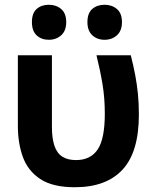

<svg xmlns="http://www.w3.org/2000/svg" viewBox="-20 -777 640 806"><path d="M294 9Q201 9 149 -25.5Q97 -60 76 -118Q55 -176 55 -248V-545H198V-244Q198 -196 208.5 -165Q219 -134 241.5 -119.5Q264 -105 299 -105Q360 -105 390 -149.5Q420 -194 420 -300Q420 -365 410.5 -422.5Q401 -480 385 -545H529Q540 -502 547.5 -462.5Q555 -423 559 -383Q563 -343 563 -296Q563 -139 494.5 -65Q426 9 294 9ZM419 -610Q388 -610 367.5 -629Q347 -648 347 -684Q347 -722 367.5 -739.5Q388 -757 419 -757Q450 -757 471 -739Q492 -721 492 -684Q492 -648 471 -629Q450 -610 419 -610ZM185 -610Q154 -610 134 -628.5Q114 -647 114 -684Q114 -722 134 -739.5Q154 -757 185 -757Q216 -757 237 -739Q258 -721 258 -684Q258 -648 237 -629Q216 -610 185 -610Z"/></svg>

Font: Noto Sans Mono
Style: Bold
Weight: 700
Designer: Monotype Design Team
Foundry: Monotype Imaging Inc.
Version: Version 2.014